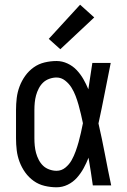

<svg xmlns="http://www.w3.org/2000/svg" viewBox="-20 -787 540 815"><path d="M220 8Q195 8 169.5 2Q144 -4 123 -19Q102 -34 87 -55Q72 -76 63 -100Q54 -124 51 -149Q48 -174 48 -200V-320Q48 -346 51 -371Q54 -396 63 -420Q72 -444 87 -465Q102 -486 123 -501Q144 -516 169.5 -522Q195 -528 220 -528Q244 -528 266.5 -517.5Q289 -507 305.5 -489.5Q322 -472 334 -451Q346 -430 355 -408Q359 -436 363.5 -464Q368 -492 372 -520H450Q437 -456 424.5 -391.5Q412 -327 398 -263Q413 -198 425.5 -132Q438 -66 452 0H374Q370 -29 365.5 -58Q361 -87 356 -116V-118Q347 -95 335 -73Q323 -51 306.5 -32.5Q290 -14 267.5 -3Q245 8 220 8ZM220 -62Q241 -62 257.5 -75.5Q274 -89 284 -107Q294 -125 301 -144.5Q308 -164 313.5 -183.5Q319 -203 323.5 -223.5Q328 -244 332 -264Q328 -283 323.5 -302.5Q319 -322 313.5 -341.5Q308 -361 301 -379.5Q294 -398 283.5 -415Q273 -432 256.5 -445Q240 -458 220 -458Q205 -458 189.5 -452.5Q174 -447 163 -436.5Q152 -426 144.5 -411.5Q137 -397 133 -382Q129 -367 127.5 -351.5Q126 -336 126 -320V-200Q126 -184 127.5 -168.5Q129 -153 133 -138Q137 -123 144.5 -108.5Q152 -94 163 -83.5Q174 -73 189.5 -67.5Q205 -62 220 -62ZM236 -578 187 -622 320 -767 380 -713Z"/></svg>

Font: Zed Sans
Style: Regular
Weight: 400
Designer: Belleve Invis
Foundry: Belleve Invis
Version: Version 1.0.0; ttfautohint (v1.8.4)